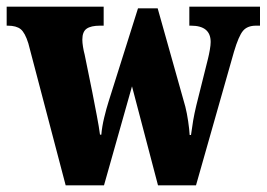

<svg xmlns="http://www.w3.org/2000/svg" viewBox="-25 -556 800 576"><path d="M60 -426Q50 -458 37 -468.5Q24 -479 -2 -479H-5V-536H286V-479H275Q248 -479 235 -470Q222 -461 222 -437Q222 -428 224 -415.5Q226 -403 229 -392L252 -279Q259 -243 265.5 -209Q272 -175 275 -152H279Q281 -176 287.5 -203Q294 -230 301 -252L389 -531H448L531 -236Q536 -216 539.5 -192Q543 -168 544 -151H548Q551 -174 554.5 -194.5Q558 -215 564 -240L599 -380Q602 -392 604.5 -406.5Q607 -421 607 -430Q607 -479 548 -479H543V-536H755V-479H743Q717 -479 704 -463.5Q691 -448 677 -401L563 0H449L371 -297L287 0H172Z"/></svg>

Font: Noto Serif Hebrew Condensed Black
Style: Regular
Weight: 900
Width: 3
Designer: Monotype Design Team
Foundry: Monotype Imaging Inc.
Version: Version 2.004; ttfautohint (v1.8.4.7-5d5b)